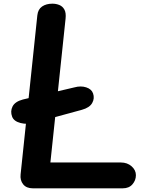

<svg xmlns="http://www.w3.org/2000/svg" viewBox="-20 -1024 833 1044"><path d="M46 -389.5Q35 -418.5 48.2 -445Q61.5 -471.5 104.5 -483L385 -549Q419.5 -558.5 448.8 -549Q478 -539.5 486 -516Q495.5 -489 481.2 -463.8Q467 -438.5 425.5 -427L165 -356Q127.5 -346 91.5 -355.2Q55.5 -364.5 46 -389.5ZM158.5 0Q123.5 0 106 -21.8Q88.5 -43.5 92 -75.5L183 -940.5Q186.5 -973.5 209 -988.8Q231.5 -1004 265 -1004Q284.5 -1004 302.2 -997Q320 -990 330 -972.2Q340 -954.5 336.5 -922L254 -140.5H637Q672 -140.5 695.5 -119.8Q719 -99 719 -71.5Q719 -43.5 700.2 -21.8Q681.5 0 647.5 0Z"/></svg>

Font: Edu NSW ACT Hand
Style: Regular
Weight: 400
Designer: Tina and Corey Anderson, Eben Sorkin, Mirko Velimirovic
Foundry: Sorkin Type Co.
Version: Version 2.000